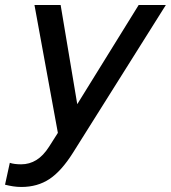

<svg xmlns="http://www.w3.org/2000/svg" viewBox="-80 -529 679 763"><path d="M5 214Q-12 214 -28 211.5Q-44 209 -60 205L-41 118Q-33 121 -21 122.5Q-9 124 4 124Q37 124 64.5 107Q92 90 115 54L150 -1L57 -509H161L227 -115L471 -509H579L210 78Q164 151 116.5 182.5Q69 214 5 214Z"/></svg>

Font: Red Hat Display SemiBold
Style: Italic
Weight: 600
Italic angle: -12°
Designer: Pentagram, MCKL
Foundry: Pentagram, MCKL
Version: Version 1.023